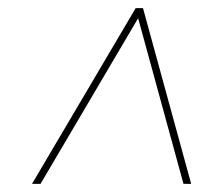

<svg xmlns="http://www.w3.org/2000/svg" viewBox="-20 -730 551 474"><path d="M59 -276 315 -710H333L452 -276H433L321 -685L80 -276Z"/></svg>

Font: Georama ExtraExtended Thin
Style: Italic
Weight: 100
Width: 8
Italic angle: -9°
Designer: Jean-Baptiste Levee
Foundry: Production Type
Version: Version 1.000